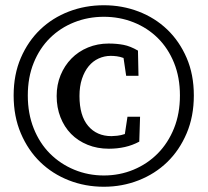

<svg xmlns="http://www.w3.org/2000/svg" viewBox="-20 -697 792 732"><path d="M466 -252H514L511 -157Q485 -143 456 -136.5Q427 -130 395 -130Q351 -130 314 -145Q277 -160 251 -186.5Q225 -213 210.5 -250Q196 -287 196 -331Q196 -374 211 -410.5Q226 -447 252.5 -474Q279 -501 315.5 -516Q352 -531 394 -531Q425 -531 451 -526Q477 -521 506 -504L508 -408H461L451 -476Q437 -481 425 -482.5Q413 -484 402 -484Q378 -484 356 -474Q334 -464 318 -444.5Q302 -425 292.5 -396.5Q283 -368 283 -331Q283 -256 316 -217Q349 -178 405 -178Q413 -178 427 -179.5Q441 -181 456 -186ZM376 -28Q436 -28 489 -50Q542 -72 581.5 -112Q621 -152 643.5 -208Q666 -264 666 -333Q666 -402 643.5 -457.5Q621 -513 581.5 -552Q542 -591 489 -612Q436 -633 376 -633Q316 -633 263 -612Q210 -591 170.5 -552Q131 -513 108.5 -457.5Q86 -402 86 -333Q86 -264 108.5 -207.5Q131 -151 170.5 -111.5Q210 -72 263 -50Q316 -28 376 -28ZM376 -677Q446 -677 508.5 -653Q571 -629 617.5 -584.5Q664 -540 691.5 -476.5Q719 -413 719 -333Q719 -253 691.5 -188.5Q664 -124 617.5 -79Q571 -34 508.5 -9.5Q446 15 376 15Q305 15 242.5 -9.5Q180 -34 133.5 -79Q87 -124 59.5 -188.5Q32 -253 32 -333Q32 -413 59.5 -476.5Q87 -540 133.5 -584.5Q180 -629 242.5 -653Q305 -677 376 -677Z"/></svg>

Font: Source Serif Pro Semibold
Style: Regular
Weight: 600
Designer: Frank Grießhammer
Foundry: Adobe Systems Incorporated
Version: Version 1.014;PS Version 1.0;hotconv 1.0.73;makeotf.lib2.5.5